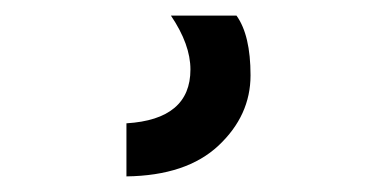

<svg xmlns="http://www.w3.org/2000/svg" viewBox="-20 31 484 246"><path d="M283 51Q301 76 301 127.5Q301 179 260 217.5Q219 256 142 257V189Q224 184 224 120Q224 88 199 51Z"/></svg>

Font: Hind Mysuru Medium
Style: Regular
Weight: 500
Designer: Manushi Parikh, Hitesh Malaviya
Foundry: Indian Type Foundry
Version: Version 0.703;PS 1.0;hotconv 1.0.86;makeotf.lib2.5.63406